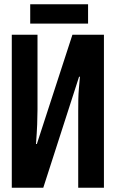

<svg xmlns="http://www.w3.org/2000/svg" viewBox="-20 -876 540 896"><path d="M35 0V-714H155V-364Q155 -334 153.5 -295.5Q152 -257 148 -204H152L318 -714H465V0H345V-356Q345 -390 345.5 -413.5Q346 -437 348 -460.5Q350 -484 353 -518H349L182 0ZM121 -766V-856H391V-766Z"/></svg>

Font: Noto Sans Mono ExtraCondensed
Style: Bold
Weight: 700
Width: 2
Designer: Monotype Design Team
Foundry: Monotype Imaging Inc.
Version: Version 2.014